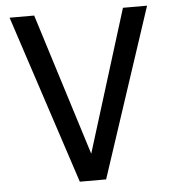

<svg xmlns="http://www.w3.org/2000/svg" viewBox="-51 -747 707 793"><g transform="rotate(-5 302.5 -350.0)"><path d="M488 -700 305 -111 120 -700H18L248 0H357L588 -700Z"/></g></svg>

Font: Arthouse Owned Medium
Style: Regular
Weight: 500
Designer: Jeremy Tribby
Foundry: Tribby Type
Version: Version 1.000;PS 001.000;hotconv 1.0.88;makeotf.lib2.5.64775